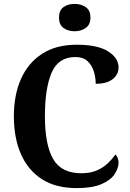

<svg xmlns="http://www.w3.org/2000/svg" viewBox="-20 -953 665 983"><path d="M373 10Q265 10 194 -36Q123 -82 87 -164.5Q51 -247 51 -358Q51 -467 87.5 -549Q124 -631 195.5 -677.5Q267 -724 373 -724Q480 -724 533.5 -690Q587 -656 587 -608Q587 -572 557 -548Q527 -524 470 -524Q470 -557 460 -588.5Q450 -620 427.5 -640.5Q405 -661 366 -661Q279 -661 244.5 -581.5Q210 -502 210 -358Q210 -212 252 -139Q294 -66 396 -66Q443 -66 476 -80.5Q509 -95 532 -117Q555 -139 571 -162Q578 -156 582.5 -144Q587 -132 587 -120Q587 -93 567.5 -62.5Q548 -32 501 -11Q454 10 373 10ZM362 -793Q328 -793 305 -810Q282 -827 282 -863Q282 -900 305 -916.5Q328 -933 362 -933Q395 -933 419 -916.5Q443 -900 443 -863Q443 -827 419 -810Q395 -793 362 -793Z"/></svg>

Font: Noto Serif Tamil SemiCondensed
Style: Bold Italic
Weight: 700
Width: 4
Italic angle: -12°
Designer: Indian Type Foundry, Tom Grace, and the Monotype Design Team
Foundry: Monotype Imaging Inc.
Version: Version 2.003; ttfautohint (v1.8.4.7-5d5b)